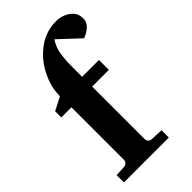

<svg xmlns="http://www.w3.org/2000/svg" viewBox="-228 -808 877 877"><g transform="rotate(-45 210.0 -370.0)"><path d="M419.9 -660.2Q419.9 -636.7 401.1 -619.6Q382.3 -602.5 357.9 -594.2L258.8 -687Q249 -672.4 241.7 -654.3Q234.4 -636.2 230.7 -607.9Q227.1 -579.6 227.1 -534.2V-476.1H335.9V-412.1H228V-73.2Q228 -64 234.1 -57.1Q240.2 -50.3 250 -49.8L311 -46.9V0H21V-46.9L71.8 -49.8Q81.1 -50.3 87.6 -57.1Q94.2 -64 94.2 -73.2V-412.1H28.8V-452.1L92.8 -484.9Q92.8 -523.9 104.2 -559.3Q115.7 -594.7 136.2 -627.9Q166.5 -676.8 214.6 -708.5Q262.7 -740.2 324.2 -740.2Q344.2 -740.2 366.5 -731.9Q388.7 -723.6 404.3 -706.1Q419.9 -688.5 419.9 -660.2Z"/></g></svg>

Font: Charis
Style: Bold
Weight: 700
Designer: Walt Agee, Miriam Martin, Annie Olsen, Victor Gaultney, Lorna Priest, Alan Ward, Bob Hallissy, Martin Hosken, Sharon Cor
Foundry: SIL Global
Version: Version 7.000